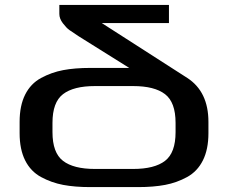

<svg xmlns="http://www.w3.org/2000/svg" viewBox="-20 -763 930 783"><path d="M744 -445Q830 -389 830 -266V-220Q830 -154 807.5 -109Q785 -64 743 -41Q701 -18 653.5 -9Q606 0 543 0H348Q285 0 237.5 -9Q190 -18 147.5 -41Q105 -64 82.5 -109Q60 -154 60 -220V-266Q60 -332 82.5 -377Q105 -422 147.5 -445Q190 -468 237.5 -477Q285 -486 348 -486H507L301 -615Q275 -632 263 -640.5Q251 -649 236.5 -668Q222 -687 222 -706V-743H669V-669H395ZM696 -224V-262Q696 -346 653 -379Q610 -412 523 -412H367Q280 -412 237 -379Q194 -346 194 -262V-224Q194 -140 237 -107Q280 -74 367 -74H523Q610 -74 653 -107Q696 -140 696 -224Z"/></svg>

Font: Aneo
Style: Regular
Weight: 400
Designer: Anastasios Pappas
Foundry: Anastasios Pappas
Version: Version 1.000